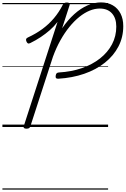

<svg xmlns="http://www.w3.org/2000/svg" viewBox="-20 -1055 1044 1595"><path d="M464 -401Q451 -400 445.5 -407Q440 -414 443 -428Q445 -441 451 -446.5Q457 -452 469 -453Q573 -459 660 -489Q747 -519 811 -569.5Q875 -620 910.5 -687Q946 -754 946 -834Q946 -904 910 -944Q874 -984 808 -984Q767 -984 724.5 -966.5Q682 -949 639.5 -915Q597 -881 557 -832Q517 -783 482 -720.5Q447 -658 420 -584L232 -5Q229 4 222 9Q215 14 200 14Q186 14 180 9Q174 4 177 -6L458 -873Q430 -836 394.5 -805Q359 -774 318.5 -747Q278 -720 231 -697Q219 -691 211.5 -695Q204 -699 199 -712Q194 -724 197.5 -731.5Q201 -739 212 -744Q279 -775 332 -814Q385 -853 427.5 -903Q470 -953 502 -1016Q508 -1025 514.5 -1029.5Q521 -1034 536 -1034Q550 -1034 556 -1028.5Q562 -1023 558 -1012L496 -820Q544 -890 597.5 -938Q651 -986 707.5 -1010.5Q764 -1035 819 -1035Q876 -1035 917.5 -1010.5Q959 -986 981.5 -942Q1004 -898 1004 -838Q1004 -746 964 -669Q924 -592 851 -534Q778 -476 679.5 -442Q581 -408 464 -401ZM0 510H878V520H0ZM0 -20H878V0H0ZM0 -505H878V-500H0ZM0 -1030H878V-1020H0Z"/></svg>

Font: Playwrite CO Guides
Style: Regular
Weight: 400
Designer: Veronika Burian, José Scaglione
Foundry: TypeTogether
Version: Version 1.003